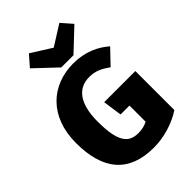

<svg xmlns="http://www.w3.org/2000/svg" viewBox="-277 -1069 1203 1203"><g transform="rotate(-45 324.5 -468.0)"><path d="M486 -954 351 -869 216 -954 154 -883 297 -748H405L548 -883ZM368 -713C175 -713 27 -583 27 -348C27 -111 130 18 353 18C440 18 536 -10 609 -58V-404H333L351 -277H430V-134C405 -121 379 -115 348 -115C260 -115 218 -171 218 -347C218 -510 281 -582 378 -582C432 -582 469 -564 516 -530L607 -625C550 -675 472 -713 368 -713Z"/></g></svg>

Font: Fira Sans ExtraBold
Style: Regular
Weight: 800
Designer: bBox Type GmbH & Carrois Corporate GbR & Edenspiekermann AG
Foundry: bBox Type GmbH & Carrois Corporate GbR & Edenspiekermann AG
Version: Version 4.300;PS 004.300;hotconv 1.0.88;makeotf.lib2.5.64775